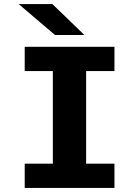

<svg xmlns="http://www.w3.org/2000/svg" viewBox="-20 -932 690 952"><path d="M102.5 0V-120.5H242V-579.5H102.5V-700H547.5V-579.5H407V-120.5H547.5V0ZM252.5 -758.5 72.5 -912H239.5L398.5 -758.5Z"/></svg>

Font: Trispace Thin
Style: Bold
Weight: 700
Version: Version 1.210